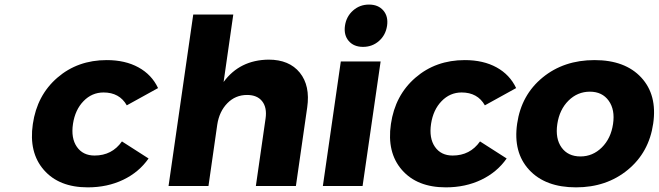

<svg xmlns="http://www.w3.org/2000/svg" viewBox="-20 -805 2851 831"><path d="M122.1 -268.1Q140.1 -392.6 228.3 -468.8Q316.4 -544.9 441.9 -544.9Q522 -544.9 579.3 -513.4Q636.7 -481.9 664.1 -423.8L528.8 -349.1Q497.1 -404.8 428.2 -404.8Q377.9 -404.8 341.6 -367.4Q305.2 -330.1 295.9 -269Q286.6 -207 312.7 -169.4Q338.9 -131.8 389.2 -131.8Q464.8 -131.8 507.8 -192.9L623 -119.1Q581.5 -59.6 513.2 -26.9Q444.8 5.9 359.9 5.9Q235.4 5.9 169.7 -69.6Q104 -145 122.1 -268.1Z M709.5 0 816.4 -742.2H989.7L947.8 -450.2Q1017.6 -545.4 1142.6 -546.9Q1231.9 -546.9 1277.6 -490.5Q1323.2 -434.1 1309.6 -339.8L1260.7 0H1087.4L1129.4 -292Q1136.2 -339.4 1114.7 -366.7Q1093.3 -394 1049.3 -394Q999 -394 964.1 -358.4Q929.2 -322.8 920.4 -266.1L882.3 0Z M1377.4 0 1455.1 -539.1H1627.4L1549.3 0ZM1473.1 -693.8Q1479 -733.9 1508.1 -759.5Q1537.1 -785.2 1577.1 -785.2Q1617.2 -785.2 1639.2 -759.5Q1661.1 -733.9 1655.3 -693.8Q1649.4 -653.3 1620.4 -627.7Q1591.3 -602.1 1551.3 -602.1Q1511.2 -602.1 1489.3 -627.7Q1467.3 -653.3 1473.1 -693.8Z M1671.9 -268.1Q1689.9 -392.6 1778.1 -468.8Q1866.2 -544.9 1991.7 -544.9Q2071.8 -544.9 2129.2 -513.4Q2186.5 -481.9 2213.9 -423.8L2078.6 -349.1Q2046.9 -404.8 1978 -404.8Q1927.7 -404.8 1891.4 -367.4Q1855 -330.1 1845.7 -269Q1836.4 -207 1862.5 -169.4Q1888.7 -131.8 1939 -131.8Q2014.6 -131.8 2057.6 -192.9L2172.9 -119.1Q2131.3 -59.6 2063 -26.9Q1994.6 5.9 1909.7 5.9Q1785.2 5.9 1719.5 -69.6Q1653.8 -145 1671.9 -268.1Z M2218.3 -270Q2236.3 -394 2328.4 -469.5Q2420.4 -544.9 2553.2 -544.9Q2685.5 -544.9 2755.4 -469.5Q2825.2 -394 2807.1 -270Q2789.1 -145.5 2697 -69.8Q2605 5.9 2473.1 5.9Q2340.3 5.9 2270.3 -69.8Q2200.2 -145.5 2218.3 -270ZM2392.1 -268.1Q2382.8 -205.1 2410.6 -166.5Q2438.5 -127.9 2492.2 -127.9Q2545.4 -127.9 2584.7 -166.7Q2624 -205.6 2633.3 -268.1Q2642.6 -330.1 2614.5 -369.1Q2586.4 -408.2 2533.2 -408.2Q2479.5 -408.2 2440.4 -369.4Q2401.4 -330.6 2392.1 -268.1Z"/></svg>

Font: Trueno
Style: Bold Italic
Weight: 700
Designer: Julieta Ulanovsky
Foundry: Julieta Ulanovsky
Version: Version 3.001b | FøM Fix